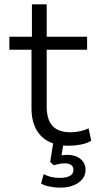

<svg xmlns="http://www.w3.org/2000/svg" viewBox="-20 -663 462 884"><path d="M296 8Q213 8 169 -37Q125 -82 125 -164V-434H23V-494H127V-643H195V-494H381V-434H195V-173Q195 -112 222 -83Q249 -54 304 -54Q327 -54 348 -58.5Q369 -63 388 -72L400 -15Q381 -3 352.5 2.5Q324 8 296 8ZM257 201Q233 201 208.5 196Q184 191 169 182L181 139Q200 148 216.5 152Q233 156 258 156Q285 156 301.5 147Q318 138 318 119Q318 104 307.5 96.5Q297 89 278 89Q269 89 256.5 91Q244 93 228 98L211 83L226 -12H274L261 65L239 57Q250 54 264 52Q278 50 290 50Q313 50 331.5 57.5Q350 65 362 80.5Q374 96 374 119Q374 144 358.5 162.5Q343 181 317 191Q291 201 257 201Z"/></svg>

Font: Nunito Sans 7pt Light
Style: Regular
Weight: 300
Designer: Vernon Adams
Foundry: Vernon Adams
Version: Version 3.101;gftools[0.9.27]